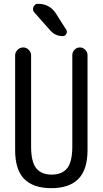

<svg xmlns="http://www.w3.org/2000/svg" viewBox="-20 -980 540 1010"><path d="M59.6 -190.4V-688.5Q59.6 -705.1 72.3 -717.8Q85 -730.5 102.1 -730.5Q119.1 -730.5 131.3 -717.8Q143.6 -705.1 143.6 -688.5V-210Q143.6 -128.9 170.4 -95.2Q197.3 -61.5 252 -61.5Q306.6 -61.5 333.5 -95.2Q360.4 -128.9 360.4 -210V-690.4Q360.4 -706.1 372.1 -718.3Q383.8 -730.5 399.9 -730.5Q416 -730.5 428.2 -718.3Q440.4 -706.1 440.4 -690.4V-190.4Q440.4 -87.9 392.6 -39.1Q344.7 9.8 250 9.8Q155.3 9.8 107.4 -38.6Q59.6 -86.9 59.6 -190.4ZM179.7 -960Q240.2 -960 273.4 -910.2L328.1 -824.2Q335 -814.5 329.1 -802.2Q323.2 -790 309.6 -790Q270.5 -790 244.1 -820.3L160.2 -915Q149.4 -927.7 156.2 -943.8Q163.1 -960 179.7 -960Z"/></svg>

Font: Rounded-X Mgen+ 1m regular
Style: Regular
Weight: 400
Designer: [Source Han Sans]
Ryoko NISHIZUKA  (kana & ideographs); Paul D. Hunt (Latin, Greek & Cyrillic); Wenlong ZHANG  (bopomofo
Version: Version 1.059.20150602